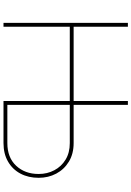

<svg xmlns="http://www.w3.org/2000/svg" viewBox="157 -926 768 1123"><g transform="rotate(90 541.5 -364.0)"><path d="M113.3 0V-727.5H135.7V-410.2H581.1V-387.7H135.7V0ZM583 -410.2H816.4Q878.9 -410.2 924.6 -382.6Q970.2 -355 994.9 -308.6Q1019.5 -262.2 1019.5 -205.6Q1019.5 -145.5 994.9 -99.1Q970.2 -52.7 924.6 -26.4Q878.9 0 816.4 0H570.3V-727.5H592.8V-22.5H816.4Q900.9 -22.5 949 -74Q997.1 -125.5 997.1 -205.6Q997.1 -255.9 975.3 -297.1Q953.6 -338.4 913.3 -363Q873 -387.7 816.4 -387.7H583Z"/></g></svg>

Font: Inter Thin
Style: Regular
Weight: 250
Designer: Rasmus Andersson
Foundry: rsms
Version: Version 4.001;git-66647c0bb